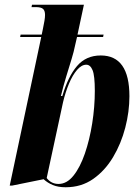

<svg xmlns="http://www.w3.org/2000/svg" viewBox="-20 -780 581 810"><path d="M257 10Q225 10 202.5 0.5Q180 -9 164 -24L31 3H21L154 -624H65L67 -634H156L161 -658Q165 -677 167.5 -692Q170 -707 170 -717Q170 -735 161.5 -742.5Q153 -750 131 -750H113L115 -760H334L307 -634H417L415 -624H305L296 -585Q292 -564 282 -531Q272 -498 259.5 -457.5Q247 -417 237 -375H243Q267 -457 305 -501.5Q343 -546 405 -546Q526 -546 526 -374Q526 -309 508.5 -241.5Q491 -174 457 -117Q423 -60 373 -25Q323 10 257 10ZM227 -4Q262 -4 290 -39Q318 -74 338 -132Q358 -190 369 -259.5Q380 -329 380 -397Q380 -461 370.5 -484Q361 -507 344 -507Q324 -507 305 -485Q286 -463 271 -427Q256 -391 246 -349L177 -29Q196 -4 227 -4Z"/></svg>

Font: Noto Serif Display ExtraCondensed ExtraBold
Style: Italic
Weight: 800
Width: 2
Italic angle: -12°
Designer: Monotype Design Team
Foundry: Monotype Imaging Inc.
Version: Version 2.009